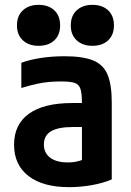

<svg xmlns="http://www.w3.org/2000/svg" viewBox="-20 -762 540 792"><path d="M265 10Q157 10 97.5 -36Q38 -82 38 -165Q38 -249 99.5 -293Q161 -337 278 -337H379V-238H280Q220 -238 190.5 -220.5Q161 -203 161 -166Q161 -131 187 -111.5Q213 -92 260 -92Q287 -92 309.5 -99Q332 -106 350 -119L318 -53V-337Q318 -376 312 -395Q306 -414 288 -420Q270 -426 233 -426Q207 -426 183 -424Q159 -422 131.5 -416Q104 -410 68 -399V-503Q103 -516 149 -523Q195 -530 246 -530Q321 -530 363.5 -513Q406 -496 423.5 -454.5Q441 -413 441 -340V-22Q407 -7 359.5 1.5Q312 10 265 10ZM139 -573Q99 -573 74.5 -595.5Q50 -618 50 -657Q50 -697 74.5 -719.5Q99 -742 139 -742Q180 -742 204 -719.5Q228 -697 228 -657Q228 -618 204 -595.5Q180 -573 139 -573ZM361 -573Q321 -573 296.5 -595.5Q272 -618 272 -657Q272 -697 296.5 -719.5Q321 -742 361 -742Q402 -742 426 -719.5Q450 -697 450 -657Q450 -618 426 -595.5Q402 -573 361 -573Z"/></svg>

Font: M PLUS Code Latin SemiBold
Style: Regular
Weight: 600
Designer: Coji Morishita
Foundry: UNDERFOREST DESIGN
Version: Version 1.002; ttfautohint (v1.8.3)